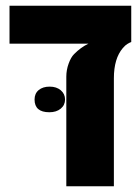

<svg xmlns="http://www.w3.org/2000/svg" viewBox="-20 -650 487 670"><path d="M211.4 0V-382.3Q211.4 -405.8 219.5 -428Q227.5 -450.2 238.3 -460.9Q261.2 -484.4 288.6 -497.6H13.2V-629.9H438V-503.4Q432.6 -501.5 424.8 -496.8Q417 -492.2 408.7 -482.4Q377.4 -445.8 377.4 -377V0ZM152.3 -258.3Q100.6 -258.3 100.6 -302.7Q100.6 -323.7 115 -335.7Q129.4 -347.7 153.3 -347.7Q177.2 -347.7 192.1 -335Q207 -322.3 207 -302.7Q207 -283.2 191.9 -270.8Q176.8 -258.3 152.3 -258.3Z"/></svg>

Font: Open Sans Condensed ExtraBold
Style: Regular
Weight: 800
Width: 3
Designer: Monotype Design Team
Foundry: Monotype Imaging Inc.
Version: Version 3.000; ttfautohint (v1.8.4)